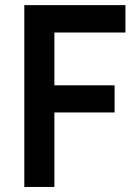

<svg xmlns="http://www.w3.org/2000/svg" viewBox="-20 -740 544 760"><path d="M76.2 -719.7H476.6V-611.3H195.3V-402.3H433.6V-294.9H195.3V0H76.2Z"/></svg>

Font: Reddit Sans Fudge SemiBold
Style: Regular
Weight: 600
Designer: Stephen Hutchings
Foundry: Reddit
Version: Version 1.011